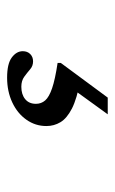

<svg xmlns="http://www.w3.org/2000/svg" viewBox="88 -152 323 540"><g transform="rotate(90 250.0 117.5)"><path d="M199 259.5Q159.5 259.5 142 246.2Q124.5 233 124.5 215.5Q124.5 202.5 132.5 194.5Q140.5 186.5 153 186.5Q166 186.5 175.5 194.8Q185 203 196.2 211.2Q207.5 219.5 224.5 219.5Q246 219.5 259.2 208.8Q272.5 198 272.5 178.5Q272.5 163.5 263 152.5Q253.5 141.5 228.8 133Q204 124.5 157.5 117.5V108.5L255 -23.5H302L207.5 107V54Q258 63 285.8 77.2Q313.5 91.5 324.2 109.5Q335 127.5 335 149Q335 180 317.2 205.2Q299.5 230.5 268.5 245Q237.5 259.5 199 259.5Z"/></g></svg>

Font: Newsreader 16pt 16pt SemiBold
Style: Regular
Weight: 600
Version: Version 1.003